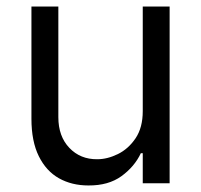

<svg xmlns="http://www.w3.org/2000/svg" viewBox="-20 -566 621 593"><path d="M420.9 -222.7V-545.9H503.9V0H420.9V-92.8H415Q395.5 -51.3 355.2 -22Q314.9 7.3 252.9 6.8Q201.7 6.8 162.1 -15.4Q122.6 -37.6 99.9 -83.5Q77.1 -129.4 77.1 -199.2V-545.9H160.2V-204.1Q160.2 -145 194.1 -109.4Q228 -73.7 280.3 -74.2Q311.5 -74.2 344 -90.1Q376.5 -106 398.7 -138.9Q420.9 -171.9 420.9 -222.7Z"/></svg>

Font: Inter V
Style: Weight 400 Optical size 14.0
Weight: 400
Designer: Rasmus Andersson
Foundry: rsms
Version: Version 4.000;git-4fc901f